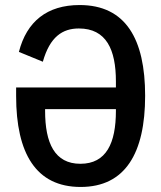

<svg xmlns="http://www.w3.org/2000/svg" viewBox="-20 -730 640 762"><path d="M300 12C477 12 556 -122 556 -350C556 -575 479 -710 296 -710C167 -710 86 -645 55 -524L150 -485C178 -584 228 -617 293 -617C402 -617 440 -533 440 -407V-383H44V-349C44 -121 123 12 300 12ZM299 -80C197 -80 159 -162 159 -290V-297H440V-290C440 -162 402 -80 299 -80Z"/></svg>

Font: IBM Mono Medium
Style: Regular
Weight: 500
Monospace: yes
Designer: Mike Abbink, Paul van der Laan, Pieter van Rosmalen
Foundry: Bold Monday
Version: Version 2.3